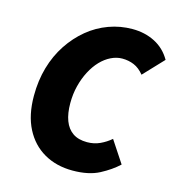

<svg xmlns="http://www.w3.org/2000/svg" viewBox="-102 -750 782 850"><g transform="rotate(15 289.0 -325.0)"><path d="M306 12Q232 12 175.5 -20.5Q119 -53 87.5 -114.5Q56 -176 56 -264Q56 -334 73.5 -394.5Q91 -455 123.5 -504Q156 -553 199 -588.5Q242 -624 294 -643Q346 -662 402 -662Q459 -662 505 -638.5Q551 -615 578 -568L492 -477Q471 -503 446 -513.5Q421 -524 392 -524Q366 -524 340.5 -511.5Q315 -499 293.5 -476.5Q272 -454 255.5 -422.5Q239 -391 229.5 -353.5Q220 -316 220 -274Q220 -227 232.5 -194Q245 -161 270.5 -143.5Q296 -126 336 -126Q368 -126 395 -138.5Q422 -151 444 -170L510 -70Q477 -39 428.5 -13.5Q380 12 306 12Z"/></g></svg>

Font: Source Sans 3 Black
Style: Italic
Weight: 900
Italic angle: -11°
Designer: Paul D. Hunt
Foundry: Adobe
Version: Version 3.052;hotconv 1.1.0;makeotfexe 2.6.0